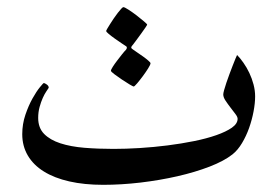

<svg xmlns="http://www.w3.org/2000/svg" viewBox="-20 -496 775 535"><path d="M690.9 -227.5Q690.9 -208.5 686.5 -185.3Q682.1 -162.1 674.1 -139.4Q666 -116.7 654.3 -97.2Q642.6 -77.6 627.9 -65.9Q604.5 -47.4 564 -31.7Q523.4 -16.1 474.4 -4.9Q425.3 6.3 371.6 12.7Q317.9 19 267.6 19Q214.8 19 173.1 9.5Q131.3 0 102.3 -18.1Q73.2 -36.1 57.6 -62.5Q42 -88.9 42 -122.1Q42 -150.4 50.8 -176.3Q59.6 -202.1 70.6 -221.7Q81.5 -241.2 91.1 -252.9Q100.6 -264.6 102.1 -264.6Q104.5 -264.6 110.1 -260.7Q115.7 -256.8 115.7 -252V-251.5Q115.7 -251 115.2 -250.5Q113.8 -248 108.9 -241Q104 -233.9 99.1 -222.9Q94.2 -211.9 90.3 -197.8Q86.4 -183.6 86.4 -167.5Q86.4 -139.6 103 -122.8Q119.6 -106 148.2 -96.7Q176.8 -87.4 215.1 -84.2Q253.4 -81.1 296.4 -81.1Q330.6 -81.1 369.4 -83.5Q408.2 -85.9 446.8 -90.8Q485.4 -95.7 520.5 -102.8Q555.7 -109.9 582.8 -119.4Q609.9 -128.9 626 -140.1Q642.1 -151.4 642.1 -165Q642.1 -170.4 635.7 -178.7Q629.4 -187 622.1 -196.5Q614.7 -206.1 608.4 -215.6Q602.1 -225.1 602.1 -232.9Q602.1 -236.3 604.5 -245.1Q606.9 -253.9 610.8 -265.4Q614.7 -276.9 619.4 -289.6Q624 -302.2 628.4 -313.2Q632.8 -324.2 636 -332.3Q639.2 -340.3 640.6 -342.8Q649.4 -334 658.4 -321Q667.5 -308.1 674.8 -292.7Q682.1 -277.3 686.5 -260.5Q690.9 -243.7 690.9 -227.5ZM399.4 -319.8Q399.4 -315.9 392.8 -305.4Q386.2 -294.9 377.9 -283.7Q369.6 -272.5 362.1 -263.7Q354.5 -254.9 352.5 -254.9Q351.1 -254.9 341.1 -260.7Q331.1 -266.6 319.6 -274.4Q308.1 -282.2 298.6 -289.3Q289.1 -296.4 289.1 -298.8Q289.1 -301.8 294.2 -309.8Q299.3 -317.9 306.4 -327.1Q313.5 -336.4 320.3 -345Q327.1 -353.5 331.1 -357.4Q333.5 -360.8 333.5 -362.8Q333.5 -365.2 332 -366.7Q327.6 -369.6 318.4 -375.7Q309.1 -381.8 299.6 -388.7Q290 -395.5 283 -401.4Q275.9 -407.2 275.9 -409.7Q275.9 -411.1 279.1 -416.5Q282.2 -421.9 286.9 -429.2Q291.5 -436.5 297.1 -444.8Q302.7 -453.1 308.1 -460Q313.5 -466.8 317.6 -471.4Q321.8 -476.1 323.7 -476.1Q327.1 -476.1 338.1 -469Q349.1 -461.9 360.6 -453.1Q372.1 -444.3 381.1 -436.5Q390.1 -428.7 390.1 -427.7Q390.1 -426.3 385 -418.9Q379.9 -411.6 373.3 -402.3Q366.7 -393.1 360.1 -384.3Q353.5 -375.5 350.6 -371.6Q349.6 -370.6 347.7 -368.2Q345.7 -365.7 345.7 -363.3Q345.7 -361.3 350.1 -358.4Q354 -355.5 362.3 -349.9Q370.6 -344.2 378.9 -338.4Q387.2 -332.5 393.3 -327.1Q399.4 -321.8 399.4 -319.8Z"/></svg>

Font: Scheherazade
Style: Bold
Weight: 700
Version: Version 2.100 (build 932/914)